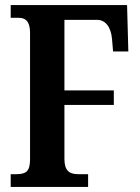

<svg xmlns="http://www.w3.org/2000/svg" viewBox="-20 -734 551 754"><path d="M22 0H326V-50H287C251 -50 233 -65 233 -110V-322H427V-379H233V-656H362C393 -656 416 -629 420 -580L424 -532H484L479 -714H22V-664H53C79 -664 98 -652 98 -605V-108C98 -61 82 -50 44 -50H22Z"/></svg>

Font: Noto Serif Sinhala ExtraCondensed
Style: Bold
Weight: 700
Width: 2
Designer: Jelle Bosma - Monotype Design Team
Foundry: Monotype Imaging Inc.
Version: Version 2.007